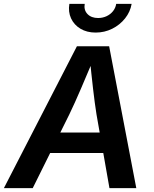

<svg xmlns="http://www.w3.org/2000/svg" viewBox="-41 -965 789 985"><path d="M-21 0 353.5 -727.5H519L658.2 0H520.5L454.1 -377.9Q445.3 -433.1 436.5 -508.8Q427.7 -584.5 418.5 -678.7H445.8Q407.2 -586.9 375 -511.7Q342.8 -436.5 314.5 -377.9L127 0ZM156.7 -180.2 173.8 -285.2H557.1L540 -180.2ZM449.7 -797.9Q404.8 -797.9 371.8 -817.6Q338.9 -837.4 323.5 -870.8Q308.1 -904.3 314.9 -945.3H393.6Q388.2 -913.6 407.7 -893.1Q427.2 -872.6 462.4 -872.6Q485.4 -872.6 505.4 -881.8Q525.4 -891.1 538.6 -907.5Q551.8 -923.8 555.2 -945.3H634.3Q627.4 -904.3 600.6 -870.6Q573.7 -836.9 534.4 -817.4Q495.1 -797.9 449.7 -797.9Z"/></svg>

Font: Inter SemiBold
Style: Italic
Weight: 600
Italic angle: -9.3988°
Designer: Rasmus Andersson
Foundry: rsms
Version: Version 4.001;git-66647c0bb